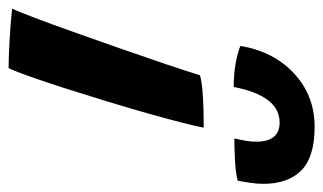

<svg xmlns="http://www.w3.org/2000/svg" viewBox="-194 -592 770 458"><g transform="rotate(90 191.0 -363.0)"><path d="M124.5 1.5Q98 1.5 58.2 -0.8Q18.5 -3 -17.5 -7Q-11 -20 4 -59.5Q19 -99 38.2 -153.2Q57.5 -207.5 77.8 -265.2Q98 -323 115 -373.5Q132 -424 141.5 -455Q157.5 -459.5 181.2 -461.2Q205 -463 228.2 -463.5Q251.5 -464 266.5 -464Q263.5 -447 254.2 -410.8Q245 -374.5 231.5 -327Q218 -279.5 202.5 -228.8Q187 -178 172 -131.2Q157 -84.5 144.5 -49.2Q132 -14 124.5 1.5ZM71.5 -551.5Q85 -631.5 137.8 -680Q190.5 -728.5 264.5 -728.5Q336.5 -728.5 368.5 -696.8Q400.5 -665 400.5 -606Q400.5 -591.5 398.2 -575.8Q396 -560 393 -545Q374.5 -540 343.8 -538.5Q313 -537 292.5 -537Q295.5 -551 297.8 -564.2Q300 -577.5 300 -588.5Q300 -645 254.5 -645Q190.5 -645 169.5 -535.5Q137.5 -535.5 111.2 -540.5Q85 -545.5 71.5 -551.5Z"/></g></svg>

Font: Grandstander SemiBold
Style: Italic
Weight: 600
Italic angle: -15°
Designer: Tyler Finck
Foundry: Etcetera Type Co
Version: Version 1.200; ttfautohint (v1.8.3)